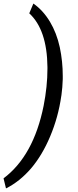

<svg xmlns="http://www.w3.org/2000/svg" viewBox="-75 -822 437 1072"><path d="M268.1 -291C272 -318.8 274.4 -348.6 275.4 -380.4C275.4 -386.2 275.4 -392.1 275.4 -397.9C275.4 -451.7 270 -504.9 258.8 -558.1C235.8 -664.1 184.1 -751.5 111.3 -802.2L88.4 -747.6C154.3 -687 188.5 -586.9 189.9 -447.3C189.9 -444.3 189.9 -441.4 189.9 -438.5C189.9 -372.1 182.6 -302.7 168.5 -231C130.9 -44.9 56.6 89.8 -55.2 173.8L-41.5 230C9.3 204.6 55.7 167.5 97.7 119.1C139.2 70.3 175.3 10.7 205.1 -60.5C234.9 -131.3 255.9 -206.1 267.1 -285.6Z"/></svg>

Font: Roboto
Style: Italic
Weight: 400
Italic angle: -12°
Designer: Google
Version: Version 2.137; 2017